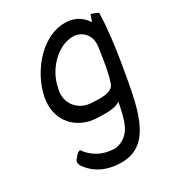

<svg xmlns="http://www.w3.org/2000/svg" viewBox="-175 -593 852 934"><g transform="rotate(-30 251.0 -126.0)"><path d="M66 -222C44 -98 128 -15 236 -10C287 -8 336 -6 367 -27C348 65 335 145 244 162C166 162 115 125 88 84C82 83 67 91 57 108C35 125 49 147 58 158C92 204 150 237 235 237C410 237 436 33 472 -173C489 -272 501 -370 502 -449C487 -456 474 -461 463 -464L449 -426C432 -453 404 -479 361 -487C216 -510 90 -357 66 -222ZM146 -230C162 -323 248 -418 343 -412C395 -403 426 -361 415 -301C404 -229 398 -179 378 -119C362 -79 296 -85 252 -87C178 -90 125 -153 146 -230Z"/></g></svg>

Font: Snowfall
Style: Obl
Weight: 400
Designer: Jasper
Foundry: Cannot Into Space Fonts
Version: Version 0.9